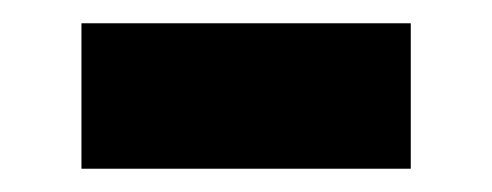

<svg xmlns="http://www.w3.org/2000/svg" viewBox="-20 -372 423 165"><path d="M50 -227H333V-352H50Z"/></svg>

Font: Noto Sans CJK TC Black
Style: Regular
Weight: 900
Designer: Ryoko NISHIZUKA 西塚涼子 (kana, bopomofo & ideographs); Paul D. Hunt (Latin, Greek & Cyrillic); Sandoll Communications 산돌커뮤니
Foundry: Adobe
Version: Version 2.004;hotconv 1.0.118;makeotfexe 2.5.65603